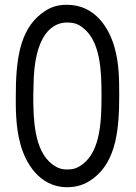

<svg xmlns="http://www.w3.org/2000/svg" viewBox="-20 -778 566 802"><path d="M478 -381C478 -451 477 -513 459 -578C437 -658 379 -758 260 -758C218 -758 188 -748 154 -722C60 -651 46 -520 46 -377C46 -337 44 -253 65 -177C85 -101 143 4 260 4C299 4 335 -6 370 -33C468 -107 478 -246 478 -381ZM325 -92C303 -75 285 -70 260 -70C236 -70 218 -77 198 -92C123 -149 119 -279 119 -377C119 -384 119 -391 120 -416C121 -641 204 -684 260 -684C286 -684 305 -679 325 -663C400 -607 404 -481 404 -381C404 -278 401 -149 325 -92Z"/></svg>

Font: LS
Style: Regular
Weight: 400
Designer: BSozoo
Foundry: BSozoo
Version: Version 001.000